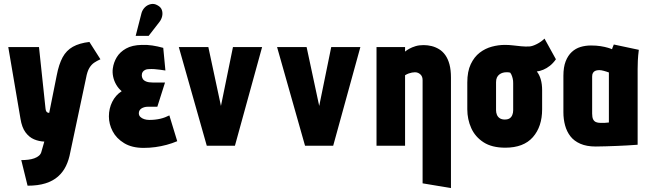

<svg xmlns="http://www.w3.org/2000/svg" viewBox="-20 -740 3300 975"><path d="M490 -439 434 -527Q383 -521 350 -502.5Q317 -484 298 -449Q279 -414 268 -357L230 -167Q230 -167 227.5 -167Q225 -167 221.5 -168.5Q218 -170 215 -174.5Q212 -179 211 -190L178 -501H22L84 -137Q91 -93 109.5 -68Q128 -43 153 -32.5Q178 -22 205 -21L191 28Q188 42 178 50.5Q168 59 154 64Q140 69 123 71Q106 73 88 73L120 203Q173 203 211 191Q249 179 274.5 156.5Q300 134 315 103Q330 72 337 33L417 -344Q423 -377 433.5 -394.5Q444 -412 458 -421.5Q472 -431 490 -439Z M820 -382 809 -497Q780 -505 753.5 -509Q727 -513 700 -512Q651 -511 620 -493.5Q589 -476 573 -449.5Q557 -423 553 -393Q550 -373 554.5 -351Q559 -329 570.5 -309.5Q582 -290 598 -277Q567 -257 550 -223Q533 -189 533 -149Q533 -110 552 -73.5Q571 -37 610.5 -13Q650 11 709 11Q740 11 769 7Q798 3 826 -4.5Q854 -12 880 -23L840 -154Q830 -149 818.5 -144.5Q807 -140 794 -137Q781 -134 767 -132.5Q753 -131 738 -131Q724 -131 712 -135Q700 -139 692.5 -146.5Q685 -154 685 -165Q685 -173 688.5 -179Q692 -185 698 -189Q704 -193 712.5 -195.5Q721 -198 731 -198H779L818 -321H755Q735 -321 722.5 -326Q710 -331 705 -339.5Q700 -348 700 -357Q700 -368 704.5 -374.5Q709 -381 717 -385Q725 -389 735 -389Q750 -390 764 -389Q778 -388 792 -386Q806 -384 820 -382ZM790 -629Q800 -642 803.5 -658Q807 -674 802 -689Q797 -704 780 -713Q763 -723 745.5 -719Q728 -715 716 -703Q704 -691 699 -675L669 -558H735Z M888 -501 1030 0H1173L1311 -501H1163L1102 -202L1038 -501Z M1387 -501 1529 0H1672L1810 -501H1662L1601 -202L1537 -501Z M2126 -333V191L2270 215V-346Q2270 -385 2262.5 -413Q2255 -441 2241.5 -460Q2228 -479 2210 -490Q2192 -501 2172 -506Q2152 -511 2131 -511Q2108 -511 2090 -505.5Q2072 -500 2058.5 -492.5Q2045 -485 2037 -478V-501H1892V0H2037V-358Q2047 -364 2055.5 -367Q2064 -370 2072 -371.5Q2080 -373 2087 -373Q2097 -373 2104 -369.5Q2111 -366 2116 -361Q2121 -356 2123.5 -349Q2126 -342 2126 -333Z M2803 -439 2745 -544Q2729 -528 2706.5 -516.5Q2684 -505 2668 -504Q2648 -503 2627 -505Q2606 -507 2585.5 -509.5Q2565 -512 2544 -512Q2511 -512 2477.5 -503Q2444 -494 2416 -472.5Q2388 -451 2370.5 -414Q2353 -377 2353 -321V-185Q2353 -134 2373 -89.5Q2393 -45 2435.5 -17.5Q2478 10 2546 10Q2639 10 2686 -43.5Q2733 -97 2733 -185V-282Q2733 -313 2726 -337Q2719 -361 2706 -377Q2722 -379 2739 -386Q2756 -393 2772.5 -406Q2789 -419 2803 -439ZM2586 -317V-180Q2586 -167 2581.5 -156Q2577 -145 2568 -139Q2559 -133 2543 -133Q2528 -133 2518 -139.5Q2508 -146 2503.5 -157Q2499 -168 2499 -180V-322Q2499 -337 2503.5 -346.5Q2508 -356 2516 -362Q2524 -368 2533 -370.5Q2542 -373 2550 -373Q2554 -373 2557.5 -373Q2561 -373 2564 -372.5Q2567 -372 2571 -371Q2574 -367 2576.5 -362Q2579 -357 2580.5 -352Q2582 -347 2583.5 -341.5Q2585 -336 2585.5 -330Q2586 -324 2586 -317Z M3224 -487 3097 -514Q3093 -506 3090.5 -498Q3088 -490 3088 -490Q3082 -493 3067 -497.5Q3052 -502 3030.5 -505.5Q3009 -509 2981 -509Q2953 -509 2928 -501.5Q2903 -494 2883.5 -476Q2864 -458 2852.5 -428.5Q2841 -399 2841 -355V-170Q2841 -135 2849.5 -103.5Q2858 -72 2876.5 -48Q2895 -24 2927 -10Q2959 4 3005 4Q3028 4 3056 3Q3084 2 3113 1Q3142 0 3165.5 -1.5Q3189 -3 3203.5 -4Q3218 -5 3218 -5V-390Q3218 -407 3219 -431.5Q3220 -456 3224 -487ZM2987 -163V-351Q2987 -363 2991 -369.5Q2995 -376 3000.5 -379Q3006 -382 3012.5 -383Q3019 -384 3023 -384Q3028 -384 3034 -383Q3040 -382 3047 -380Q3054 -378 3060.5 -376Q3067 -374 3072 -372V-118Q3066 -118 3060.5 -117Q3055 -116 3050 -116Q3045 -116 3039.5 -116Q3034 -116 3029 -116Q3016 -116 3006.5 -120Q2997 -124 2992 -134Q2987 -144 2987 -163Z"/></svg>

Font: Advent Pro ExtraBold
Style: Regular
Weight: 800
Designer: VivaRado, Andreas Kalpakidis
Foundry: VivaRado, Andreas Kalpakidis
Version: Version 3.000